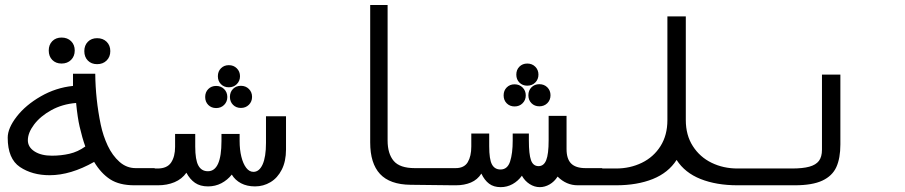

<svg xmlns="http://www.w3.org/2000/svg" viewBox="-20 -745 3640 772"><path d="M358.5 -94Q264 -40.5 179.5 -40.5Q109.5 -40.5 60.2 -73.5Q11 -106.5 11 -191.5Q11 -229.5 47 -276Q83 -322.5 143.8 -357.5Q204.5 -392.5 273.5 -399.5V-448.5H363Q364 -346 385 -244Q394.5 -199 413.2 -159.2Q432 -119.5 460.5 -94.2Q489 -69 525.5 -69H602V0H520.5Q460 0 423 -24Q386 -48 358.5 -94ZM188.5 -119Q226 -119 259.5 -126.8Q293 -134.5 323 -156Q310.5 -190.5 300 -236.5Q292 -271 286 -331Q230.5 -326.5 186.2 -302Q142 -277.5 117 -244.2Q92 -211 92 -181Q92 -153.5 118.8 -136.2Q145.5 -119 188.5 -119ZM176 -542Q176 -565 190.2 -579.5Q204.5 -594 227.5 -594Q251 -594 265.8 -579.5Q280.5 -565 280.5 -542Q280.5 -519 265.8 -504.2Q251 -489.5 227.5 -489.5Q204.5 -489.5 190.2 -504Q176 -518.5 176 -542ZM319 -539.5Q319 -562.5 333.2 -577Q347.5 -591.5 370.5 -591.5Q394 -591.5 408.8 -577Q423.5 -562.5 423.5 -539.5Q423.5 -516.5 408.8 -501.8Q394 -487 370.5 -487Q347.5 -487 333.2 -501.5Q319 -516 319 -539.5Z M729.5 -50.5Q711.5 -25 681.8 -12.5Q652 0 615.5 0H598.5V-67.5H613.5Q652 -67.5 668 -91.5Q684 -115.5 684 -154.5V-206.5H765V-155.5Q765 -102.5 777.5 -79.5Q790 -56.5 816 -56.5Q870.5 -56.5 870.5 -178V-206.5H943.5V-178Q943.5 -143 950.5 -114.8Q957.5 -86.5 970 -70.2Q982.5 -54 999 -54Q1022.5 -54 1036 -84Q1049.5 -114 1049.5 -170.5V-277.5H1130V-144Q1130 -96.5 1113 -63Q1096 -29.5 1067.5 -12.5Q1039 4.5 1005.5 4.5Q973 4.5 949 -8.2Q925 -21 912 -43Q894.5 -21 870 -8.2Q845.5 4.5 816.5 4.5Q785 4.5 764.2 -9.8Q743.5 -24 729.5 -50.5ZM856 -438.5Q856 -458 868.5 -470.5Q881 -483 900 -483Q919.5 -483 932.2 -470.2Q945 -457.5 945 -438.5Q945 -419.5 932.2 -406.8Q919.5 -394 900 -394Q881 -394 868.5 -406.5Q856 -419 856 -438.5ZM805 -355Q805 -374.5 817.5 -387Q830 -399.5 849 -399.5Q868.5 -399.5 881.2 -386.8Q894 -374 894 -355Q894 -336 881.2 -323.2Q868.5 -310.5 849 -310.5Q830 -310.5 817.5 -323Q805 -335.5 805 -355ZM904.5 -355.5Q904.5 -375 917 -387.5Q929.5 -400 948.5 -400Q968 -400 980.8 -387.2Q993.5 -374.5 993.5 -355.5Q993.5 -336.5 980.8 -323.8Q968 -311 948.5 -311Q929.5 -311 917 -323.5Q904.5 -336 904.5 -355.5Z M1468.5 -172V-725H1538.5V-180Q1538.5 -127 1563 -98Q1587.5 -69 1648 -69H1801.5V0L1630.5 -2Q1547.5 -3 1508 -45.5Q1468.5 -88 1468.5 -172Z M1915.5 -47Q1900 -22.5 1873.5 -11.2Q1847 0 1813.5 0H1800V-69H1812Q1846.5 -69 1860.8 -93Q1875 -117 1875 -156V-208H1947V-157Q1947 -104.5 1958 -84Q1969 -63.5 1992.5 -63.5Q2020.5 -63.5 2031 -95.8Q2041.5 -128 2041.5 -179.5V-208H2106.5V-179.5Q2106.5 -125 2115 -101Q2123.5 -77 2145.5 -77Q2166.5 -77 2176.2 -101Q2186 -125 2186 -181.5V-279H2258V-145.5Q2258 -106 2276.5 -87.5Q2295 -69 2334.5 -69H2401.5V0H2303Q2257 0 2222 -35Q2209 -14.5 2189.8 -3.5Q2170.5 7.5 2150.5 7.5Q2129 7.5 2109.5 -5Q2090 -17.5 2078.5 -38.5Q2063 -17 2041 -4.8Q2019 7.5 1993 7.5Q1965 7.5 1946.5 -6.5Q1928 -20.5 1915.5 -47ZM2056 -445Q2056 -464.5 2068.5 -477Q2081 -489.5 2100 -489.5Q2119.5 -489.5 2132.2 -476.8Q2145 -464 2145 -445Q2145 -426 2132.2 -413.2Q2119.5 -400.5 2100 -400.5Q2081 -400.5 2068.5 -413Q2056 -425.5 2056 -445ZM2005 -361.5Q2005 -381 2017.5 -393.5Q2030 -406 2049 -406Q2068.5 -406 2081.2 -393.2Q2094 -380.5 2094 -361.5Q2094 -342.5 2081.2 -329.8Q2068.5 -317 2049 -317Q2030 -317 2017.5 -329.5Q2005 -342 2005 -361.5ZM2104.5 -362Q2104.5 -381.5 2117 -394Q2129.5 -406.5 2148.5 -406.5Q2168 -406.5 2180.8 -393.8Q2193.5 -381 2193.5 -362Q2193.5 -343 2180.8 -330.2Q2168 -317.5 2148.5 -317.5Q2129.5 -317.5 2117 -330Q2104.5 -342.5 2104.5 -362Z M2397.5 -67.5H2457Q2513.5 -67.5 2560.8 -90.5Q2608 -113.5 2635.8 -157.5Q2663.5 -201.5 2663.5 -262V-679H2737.5V-262Q2737.5 -201.5 2765.8 -157.5Q2794 -113.5 2841.2 -90.5Q2888.5 -67.5 2945.5 -67.5H3002V0H2945.5Q2860.5 0 2797 -25.2Q2733.5 -50.5 2700.5 -102Q2667.5 -50.5 2604.8 -25.2Q2542 0 2457 0H2397.5Z M3000 -67.5H3164Q3208 -67.5 3234.2 -74.8Q3260.5 -82 3272.8 -98.2Q3285 -114.5 3285 -143V-445H3359V-164.5Q3359 -109 3342.8 -73.2Q3326.5 -37.5 3286.5 -18.8Q3246.5 0 3175.5 0H3000Z"/></svg>

Font: JuliaMono
Style: Regular
Weight: 400
Monospace: yes
Designer: cormullion
Foundry: corm
Version: Version 0.055; ttfautohint (v1.8.4)